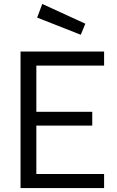

<svg xmlns="http://www.w3.org/2000/svg" viewBox="-20 -952 593 972"><path d="M84 0V-691H507V-620H164V-386H447V-316H164V-71H507V0ZM389 -776 168 -863 194 -932 412 -832Z"/></svg>

Font: Cairo-CLs
Style: CLs-Regular
Weight: 400
Version: Version 3.130;gftools[0.9.24]